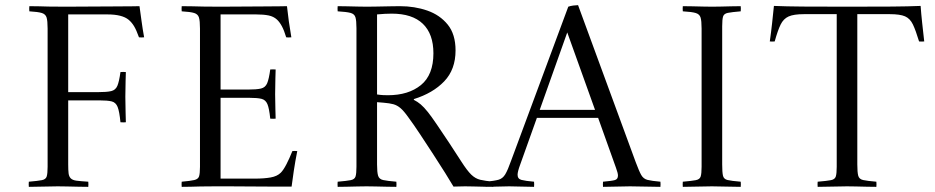

<svg xmlns="http://www.w3.org/2000/svg" viewBox="-20 -725 3631 746"><path d="M92 1Q91 -9 92 -19Q127 -22 142.5 -25Q158 -28 161.5 -39.5Q165 -51 165 -77V-614Q165 -644 161 -657Q157 -670 142.5 -674.5Q128 -679 94 -681Q93 -691 94 -701Q118 -701 132.5 -700.5Q147 -700 169 -699.5Q191 -699 235 -699Q276 -699 325 -699.5Q374 -700 418.5 -700Q463 -700 492 -700.5Q521 -701 522 -701Q526 -673 530 -643Q534 -613 540 -580Q529 -579 520 -580Q510 -608 501 -623Q492 -638 480 -648Q455 -669 397 -669H245V-367H360Q395 -367 412 -371Q429 -375 436 -391.5Q443 -408 448 -445Q459 -446 469 -445Q469 -438 468 -410.5Q467 -383 467 -349Q467 -318 468 -288.5Q469 -259 469 -250Q460 -249 448 -250Q444 -292 437 -309.5Q430 -327 414 -331Q398 -335 366 -335H245V-86Q245 -64 246.5 -51.5Q248 -39 255 -32Q262 -25 277 -23Q292 -21 323 -19Q324 -9 323 1Q308 1 285.5 0.5Q263 0 240.5 -0.5Q218 -1 204 -1Q182 -1 148.5 0Q115 1 92 1Z M686 1Q685 -9 686 -19Q720 -22 735 -25.5Q750 -29 753.5 -40Q757 -51 757 -77V-614Q757 -644 753 -657Q749 -670 734.5 -674.5Q720 -679 686 -681Q685 -691 686 -701Q711 -701 728.5 -700.5Q746 -700 769.5 -699.5Q793 -699 834 -699Q877 -699 921 -699.5Q965 -700 1003 -700Q1041 -700 1066 -700.5Q1091 -701 1095 -701Q1101 -644 1112 -580Q1101 -579 1092 -580Q1084 -607 1075 -623.5Q1066 -640 1056 -649Q1043 -661 1023.5 -665Q1004 -669 975 -669H837V-377H942Q977 -377 994 -381Q1011 -385 1018 -401.5Q1025 -418 1030 -455Q1041 -456 1051 -455Q1051 -448 1050 -420.5Q1049 -393 1049 -359Q1049 -328 1050 -300.5Q1051 -273 1051 -264Q1042 -263 1030 -264Q1026 -304 1019 -320.5Q1012 -337 996 -341Q980 -345 948 -345H837V-31H970Q1006 -31 1031.5 -35.5Q1057 -40 1071 -54Q1081 -64 1092.5 -86Q1104 -108 1116 -138Q1125 -139 1135 -138Q1127 -98 1121.5 -61Q1116 -24 1113 0Q1080 0 1037 0Q994 0 950 -0.5Q906 -1 870 -1Q834 -1 815 -1Q781 -1 759.5 -0.5Q738 0 722 0.5Q706 1 686 1Z M1470 -326 1445 -328V-86Q1445 -56 1449 -42.5Q1453 -29 1468.5 -25.5Q1484 -22 1520 -19Q1521 -9 1520 1Q1506 1 1483.5 0.5Q1461 0 1439.5 -0.5Q1418 -1 1404 -1Q1391 -1 1369.5 -0.5Q1348 0 1327 0.5Q1306 1 1292 1Q1291 -9 1292 -19Q1327 -22 1342.5 -25Q1358 -28 1361.5 -39.5Q1365 -51 1365 -77V-615Q1365 -645 1361 -658Q1357 -671 1341.5 -675Q1326 -679 1292 -681Q1291 -691 1292 -701Q1306 -701 1327.5 -700.5Q1349 -700 1370.5 -699.5Q1392 -699 1405 -699Q1418 -699 1444 -699.5Q1470 -700 1496 -700.5Q1522 -701 1534 -701Q1591 -701 1640 -684Q1689 -667 1719.5 -629.5Q1750 -592 1750 -529Q1750 -455 1706 -409Q1662 -363 1588 -340V-337Q1602 -330 1614.5 -319.5Q1627 -309 1643 -289Q1655 -274 1677.5 -241Q1700 -208 1725.5 -169.5Q1751 -131 1772 -98Q1795 -62 1811 -46.5Q1827 -31 1846 -26.5Q1865 -22 1897 -19Q1898 -9 1897 1Q1883 1 1861 0.5Q1839 0 1818.5 -0.5Q1798 -1 1787 -1Q1775 -1 1764 -0.5Q1753 0 1742 0Q1731 -19 1710 -52.5Q1689 -86 1663 -126Q1637 -166 1611.5 -204.5Q1586 -243 1566 -270Q1549 -294 1536 -305Q1523 -316 1508.5 -320Q1494 -324 1470 -326ZM1445 -358Q1458 -356 1468 -355.5Q1478 -355 1487 -355Q1567 -355 1615.5 -394.5Q1664 -434 1664 -518Q1664 -593 1623 -632.5Q1582 -672 1502 -672Q1477 -672 1445 -669Z M1867 1Q1866 -9 1867 -19Q1900 -22 1916.5 -26.5Q1933 -31 1943 -47.5Q1953 -64 1966 -101L2188 -699Q2196 -702 2207.5 -703.5Q2219 -705 2226 -705L2450 -95Q2463 -60 2471.5 -45Q2480 -30 2496 -26Q2512 -22 2546 -19Q2547 -9 2546 1Q2520 1 2487.5 0Q2455 -1 2428 -1Q2400 -1 2375.5 0Q2351 1 2323 1Q2322 -9 2323 -19Q2358 -22 2369.5 -25.5Q2381 -29 2381 -43Q2381 -48 2379 -55.5Q2377 -63 2373 -74L2304 -267H2066L2001 -85Q1991 -58 1991 -46Q1991 -30 2006 -26Q2021 -22 2055 -19Q2056 -9 2055 1Q2030 1 2006.5 0Q1983 -1 1958 -1Q1938 -1 1913.5 0Q1889 1 1867 1ZM2077 -298H2292L2184 -599Z M2786 -623V-86Q2786 -56 2789 -42.5Q2792 -29 2807 -25.5Q2822 -22 2858 -19Q2859 -9 2858 1Q2836 1 2801 0Q2766 -1 2746 -1Q2724 -1 2690 0Q2656 1 2633 1Q2632 -9 2633 -19Q2668 -22 2683.5 -25Q2699 -28 2702.5 -39.5Q2706 -51 2706 -77V-614Q2706 -644 2702 -657Q2698 -670 2683 -674.5Q2668 -679 2633 -681Q2632 -691 2633 -701Q2648 -701 2669.5 -700.5Q2691 -700 2712 -699.5Q2733 -699 2747 -699Q2761 -699 2781.5 -699.5Q2802 -700 2823 -700.5Q2844 -701 2858 -701Q2859 -691 2858 -681Q2823 -678 2808 -675Q2793 -672 2789.5 -661Q2786 -650 2786 -623Z M3157 1Q3156 -9 3157 -19Q3193 -22 3208.5 -25Q3224 -28 3227.5 -39.5Q3231 -51 3231 -77V-670H3104Q3064 -670 3044 -661Q3024 -652 3013 -629.5Q3002 -607 2990 -564Q2981 -563 2971 -564Q2976 -599 2980 -635.5Q2984 -672 2987 -702Q3034 -700 3100 -699.5Q3166 -699 3272 -699Q3380 -699 3445 -699.5Q3510 -700 3557 -702Q3559 -673 3563 -636Q3567 -599 3571 -564Q3560 -563 3551 -564Q3538 -607 3527 -630Q3516 -653 3496.5 -661.5Q3477 -670 3437 -670H3311V-86Q3311 -56 3314.5 -42.5Q3318 -29 3333.5 -25.5Q3349 -22 3385 -19Q3386 -9 3385 1Q3370 1 3348.5 0.5Q3327 0 3306 -0.5Q3285 -1 3271 -1Q3250 -1 3215 0Q3180 1 3157 1Z"/></svg>

Font: Castoro Titling
Style: Regular
Weight: 400
Version: Version 2.04